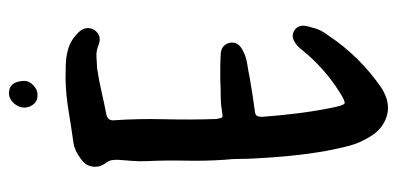

<svg xmlns="http://www.w3.org/2000/svg" viewBox="-254 -676 905 438"><g transform="rotate(-90 199.0 -456.5)"><path d="M54 -398Q51 -442 52 -486Q53 -530 51 -574Q50 -591 51.5 -608Q53 -625 54 -641Q54 -649 53 -655Q52 -661 47 -668Q36 -682 38.5 -698.5Q41 -715 56 -725Q74 -739 93 -742Q129 -747 165 -753Q201 -759 237 -760Q254 -760 270.5 -759.5Q287 -759 303 -755Q327 -749 345 -730Q361 -713 350 -694Q337 -676 315 -685Q303 -690 290 -689.5Q277 -689 263 -688Q236 -684 210 -678Q184 -672 158 -667Q144 -664 144 -652Q148 -594 146.5 -534.5Q145 -475 147 -416Q149 -404 151 -402.5Q153 -401 164 -403Q182 -406 200.5 -406Q219 -406 237 -407Q251 -407 264.5 -407Q278 -407 293 -406Q316 -406 321 -385Q324 -365 302 -355Q289 -348 272.5 -345.5Q256 -343 242 -340Q202 -333 164 -328Q156 -327 154 -323Q152 -319 152 -311Q155 -271 160 -230.5Q165 -190 173 -151Q178 -126 182.5 -123.5Q187 -121 210 -136Q237 -153 261 -174.5Q285 -196 305 -221Q315 -234 326 -239Q338 -245 349 -238Q360 -231 360 -217Q359 -213 358.5 -208.5Q358 -204 356 -199Q352 -179 338 -161Q290 -89 219 -40Q185 -18 154.5 -27Q124 -36 107 -65Q92 -89 85.5 -114.5Q79 -140 74 -167Q67 -207 63 -248Q59 -289 57 -329Q56 -346 56 -363Q56 -380 54 -398ZM203 -824Q190 -823 182 -831.5Q174 -840 173 -853Q173 -867 183 -878Q193 -889 206 -889Q233 -889 234 -854Q234 -843 224 -833.5Q214 -824 203 -824Z"/></g></svg>

Font: Delicious Handrawn
Style: Regular
Weight: 400
Designer: Agung Rohmat
Foundry: Agung Rohmat
Version: Version 1.002; ttfautohint (v1.8.4.7-5d5b);gftools[0.9.27]